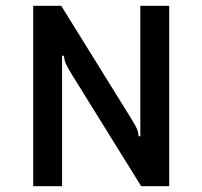

<svg xmlns="http://www.w3.org/2000/svg" viewBox="-20 -645 701 665"><path d="M95 0V-625H192L434 -235Q449 -210 454 -199.5Q459 -189 460 -173H466V-625H566V0H469L227 -390Q212 -415 207.5 -425.5Q203 -436 201 -452H195V0Z"/></svg>

Font: Changa
Style: Regular
Weight: 400
Designer: Eduardo Rodriguez Tunni
Foundry: Eduardo Rodriguez Tunni
Version: Version 3.003